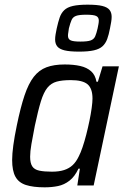

<svg xmlns="http://www.w3.org/2000/svg" viewBox="-20 -794 537 822"><path d="M171 8Q122 8 91 -2Q60 -12 46 -37.5Q32 -63 32 -109Q32 -135 37 -172Q42 -209 52 -257Q68 -335 85 -385.5Q102 -436 124.5 -465Q147 -494 179 -506Q211 -518 257 -518Q295 -518 323.5 -511.5Q352 -505 370 -489Q388 -473 393 -444H399L419 -510H489L381 0H311L322 -72H316Q300 -38 277.5 -20.5Q255 -3 228.5 2.5Q202 8 171 8ZM202 -59Q233 -59 254.5 -66Q276 -73 291 -87Q306 -101 317 -124Q325 -139 333.5 -164Q342 -189 349.5 -218.5Q357 -248 363 -277Q369 -306 372.5 -331.5Q376 -357 376 -372Q376 -415 355 -433Q334 -451 283 -451Q246 -451 222.5 -444.5Q199 -438 183 -418.5Q167 -399 155 -360Q143 -321 129 -255Q120 -209 114.5 -177Q109 -145 109 -123Q109 -96 118 -82Q127 -68 148 -63.5Q169 -59 202 -59ZM319 -573Q278 -573 256 -578.5Q234 -584 225 -595.5Q216 -607 216 -625Q216 -635 218 -647Q220 -659 223 -673Q229 -700 235.5 -719Q242 -738 255 -750.5Q268 -763 292 -768.5Q316 -774 355 -774Q396 -774 418 -768.5Q440 -763 449 -751.5Q458 -740 458 -722Q458 -712 456 -700Q454 -688 451 -673Q446 -646 439 -627Q432 -608 419 -596Q406 -584 382 -578.5Q358 -573 319 -573ZM324 -616Q355 -616 368.5 -621Q382 -626 387.5 -638.5Q393 -651 398 -673Q400 -683 401.5 -691Q403 -699 403 -706Q403 -720 392 -725.5Q381 -731 349 -731Q319 -731 305.5 -726Q292 -721 286.5 -708.5Q281 -696 275 -673Q274 -663 272.5 -655.5Q271 -648 271 -641Q271 -627 282 -621.5Q293 -616 324 -616Z"/></svg>

Font: Saira SemiCondensed
Style: Italic
Weight: 400
Width: 4
Italic angle: -12°
Designer: Hector Gatti with collaboration of the Omnibus-Type team
Foundry: Omnibus-Type
Version: Version 1.101